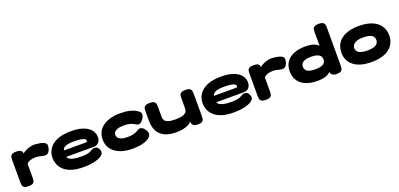

<svg xmlns="http://www.w3.org/2000/svg" viewBox="13 -1678 5510 2649"><g transform="rotate(-20 2768.0 -353.5)"><path d="M125 9Q80 9 61 -4.5Q42 -18 38.5 -39.5Q35 -61 35 -83V-409Q35 -432 39 -452.5Q43 -473 62 -486Q81 -499 126 -499Q170 -499 188.5 -487Q207 -475 211 -460.5Q215 -446 215 -438L199 -414Q203 -429 222 -445Q241 -461 269 -474Q297 -487 328 -495.5Q359 -504 386 -504Q395 -504 415.5 -502.5Q436 -501 462 -497Q488 -493 512 -485Q536 -477 551.5 -464Q567 -451 567 -432Q567 -382 545.5 -347Q524 -312 489 -312Q470 -312 454 -315.5Q438 -319 423 -323Q408 -327 392 -330.5Q376 -334 356 -334Q326 -334 300.5 -329Q275 -324 256.5 -316Q238 -308 227.5 -297.5Q217 -287 217 -276V-81Q217 -59 213 -38Q209 -17 190 -4Q171 9 125 9Z M930 21Q822 21 751.5 -3.5Q681 -28 640.5 -68Q600 -108 583.5 -154Q567 -200 567 -243Q567 -317 606 -376.5Q645 -436 725.5 -470.5Q806 -505 930 -505Q1025 -505 1087.5 -486Q1150 -467 1187 -437Q1224 -407 1239.5 -372.5Q1255 -338 1255 -308Q1255 -252 1227 -223Q1199 -194 1155 -194H751Q753 -179 772.5 -163.5Q792 -148 834 -137.5Q876 -127 944 -127Q995 -127 1026.5 -132Q1058 -137 1076 -144.5Q1094 -152 1105.5 -159.5Q1117 -167 1128.5 -172Q1140 -177 1158 -177Q1176 -177 1191 -170Q1206 -163 1218 -139Q1225 -126 1228 -115Q1231 -104 1231 -93Q1231 -62 1193.5 -36Q1156 -10 1088.5 5.5Q1021 21 930 21ZM751 -288H1060Q1074 -288 1084 -290Q1094 -292 1094 -309Q1094 -325 1075.5 -336Q1057 -347 1018.5 -353Q980 -359 921 -359Q861 -359 824.5 -350Q788 -341 771 -325Q754 -309 751 -288Z M1647 14Q1575 14 1513 -2.5Q1451 -19 1404 -51.5Q1357 -84 1330.5 -133Q1304 -182 1304 -247Q1304 -311 1330.5 -359.5Q1357 -408 1403.5 -440Q1450 -472 1512 -488.5Q1574 -505 1645 -505Q1732 -505 1783 -493Q1834 -481 1857.5 -469Q1881 -457 1883 -455Q1903 -443 1920.5 -427.5Q1938 -412 1938 -386Q1938 -373 1933 -359.5Q1928 -346 1917 -329Q1882 -274 1845 -274Q1829 -274 1814 -282.5Q1799 -291 1779 -302Q1759 -313 1727.5 -321.5Q1696 -330 1645 -330Q1585 -330 1551 -317.5Q1517 -305 1503.5 -286Q1490 -267 1490 -246Q1490 -225 1503.5 -205.5Q1517 -186 1550 -173.5Q1583 -161 1643 -161Q1692 -161 1723.5 -169Q1755 -177 1770.5 -185.5Q1786 -194 1787 -194Q1801 -202 1813.5 -209Q1826 -216 1839 -216Q1856 -216 1875.5 -205Q1895 -194 1914 -163Q1930 -137 1933 -114.5Q1936 -92 1924 -72.5Q1912 -53 1883 -35Q1880 -33 1856.5 -21Q1833 -9 1782.5 2.5Q1732 14 1647 14Z M2296 7Q2209 7 2150.5 -15Q2092 -37 2057.5 -75.5Q2023 -114 2008 -163Q1993 -212 1993 -266V-410Q1993 -433 1997 -453.5Q2001 -474 2020 -487Q2039 -500 2084 -500Q2130 -500 2149 -486.5Q2168 -473 2172 -452Q2176 -431 2176 -409V-256Q2176 -233 2188.5 -212Q2201 -191 2238 -177.5Q2275 -164 2347 -164Q2419 -164 2456.5 -178Q2494 -192 2507 -213Q2520 -234 2520 -256V-410Q2520 -433 2524 -453.5Q2528 -474 2547 -487Q2566 -500 2611 -500Q2656 -500 2674.5 -486.5Q2693 -473 2697 -452.5Q2701 -432 2701 -409V-80Q2701 -58 2697 -38Q2693 -18 2674 -5.5Q2655 7 2610 7Q2570 7 2551.5 -6.5Q2533 -20 2527.5 -37.5Q2522 -55 2522.5 -69Q2523 -83 2521 -83L2517 -87Q2528 -77 2517.5 -61.5Q2507 -46 2477.5 -30Q2448 -14 2402 -3.5Q2356 7 2296 7Z M3134 21Q3026 21 2955.5 -3.5Q2885 -28 2844.5 -68Q2804 -108 2787.5 -154Q2771 -200 2771 -243Q2771 -317 2810 -376.5Q2849 -436 2929.5 -470.5Q3010 -505 3134 -505Q3229 -505 3291.5 -486Q3354 -467 3391 -437Q3428 -407 3443.5 -372.5Q3459 -338 3459 -308Q3459 -252 3431 -223Q3403 -194 3359 -194H2955Q2957 -179 2976.5 -163.5Q2996 -148 3038 -137.5Q3080 -127 3148 -127Q3199 -127 3230.5 -132Q3262 -137 3280 -144.5Q3298 -152 3309.5 -159.5Q3321 -167 3332.5 -172Q3344 -177 3362 -177Q3380 -177 3395 -170Q3410 -163 3422 -139Q3429 -126 3432 -115Q3435 -104 3435 -93Q3435 -62 3397.5 -36Q3360 -10 3292.5 5.5Q3225 21 3134 21ZM2955 -288H3264Q3278 -288 3288 -290Q3298 -292 3298 -309Q3298 -325 3279.5 -336Q3261 -347 3222.5 -353Q3184 -359 3125 -359Q3065 -359 3028.5 -350Q2992 -341 2975 -325Q2958 -309 2955 -288Z M3609 9Q3564 9 3545 -4.5Q3526 -18 3522.5 -39.5Q3519 -61 3519 -83V-409Q3519 -432 3523 -452.5Q3527 -473 3546 -486Q3565 -499 3610 -499Q3654 -499 3672.5 -487Q3691 -475 3695 -460.5Q3699 -446 3699 -438L3683 -414Q3687 -429 3706 -445Q3725 -461 3753 -474Q3781 -487 3812 -495.5Q3843 -504 3870 -504Q3879 -504 3899.5 -502.5Q3920 -501 3946 -497Q3972 -493 3996 -485Q4020 -477 4035.5 -464Q4051 -451 4051 -432Q4051 -382 4029.5 -347Q4008 -312 3973 -312Q3954 -312 3938 -315.5Q3922 -319 3907 -323Q3892 -327 3876 -330.5Q3860 -334 3840 -334Q3810 -334 3784.5 -329Q3759 -324 3740.5 -316Q3722 -308 3711.5 -297.5Q3701 -287 3701 -276V-81Q3701 -59 3697 -38Q3693 -17 3674 -4Q3655 9 3609 9Z M4372 7Q4292 7 4232 -11Q4172 -29 4131.5 -63Q4091 -97 4071 -143.5Q4051 -190 4051 -247Q4051 -304 4071 -350Q4091 -396 4131.5 -429Q4172 -462 4232 -480Q4292 -498 4372 -498Q4452 -498 4500.5 -477.5Q4549 -457 4574 -422.5Q4599 -388 4607.5 -344.5Q4616 -301 4616 -254Q4616 -199 4607.5 -151Q4599 -103 4574 -68Q4549 -33 4500.5 -13Q4452 7 4372 7ZM4396 -153Q4452 -153 4485 -164.5Q4518 -176 4532.5 -197Q4547 -218 4547 -245Q4547 -273 4532 -293.5Q4517 -314 4484 -325.5Q4451 -337 4395 -337Q4340 -337 4306.5 -325.5Q4273 -314 4258 -293.5Q4243 -273 4243 -245Q4243 -218 4258 -197Q4273 -176 4306.5 -164.5Q4340 -153 4396 -153ZM4650 8Q4608 8 4587 -8.5Q4566 -25 4562 -52L4559 -637Q4559 -659 4562.5 -680Q4566 -701 4585.5 -714.5Q4605 -728 4649 -728Q4695 -728 4713.5 -715Q4732 -702 4736 -681.5Q4740 -661 4740 -638V-83Q4740 -61 4736 -40Q4732 -19 4713.5 -5.5Q4695 8 4650 8Z M5161 18Q5074 18 5008.5 -0.5Q4943 -19 4898.5 -54Q4854 -89 4831.5 -137.5Q4809 -186 4809 -245Q4809 -305 4831.5 -354Q4854 -403 4898 -438Q4942 -473 5007.5 -492Q5073 -511 5160 -511Q5276 -511 5354 -478Q5432 -445 5472 -385.5Q5512 -326 5512 -246Q5512 -187 5489.5 -138.5Q5467 -90 5423 -55Q5379 -20 5313.5 -1Q5248 18 5161 18ZM5160 -151Q5217 -151 5253 -162.5Q5289 -174 5306 -195.5Q5323 -217 5323 -247Q5323 -278 5306 -299Q5289 -320 5252.5 -331Q5216 -342 5159 -342Q5103 -342 5067.5 -328.5Q5032 -315 5015 -293.5Q4998 -272 4998 -246Q4998 -216 5015 -194.5Q5032 -173 5068 -162Q5104 -151 5160 -151Z"/></g></svg>

Font: Fredoka Expanded
Style: Bold
Weight: 700
Width: 7
Designer: Ben Nathan
Foundry: Milena B. Brandão, Ben Nathan
Version: Version 2.001